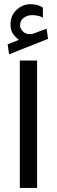

<svg xmlns="http://www.w3.org/2000/svg" viewBox="-20 -898 272 917"><path d="M70.3 -707.5 16.6 -686.5 23.4 -638.7 209.5 -712.4 202.6 -760.7 138.2 -737.3Q136.7 -736.8 135.5 -736.3Q134.3 -735.8 133.3 -735.8Q106 -731.9 91.1 -746.3Q76.2 -760.7 75.7 -775.9Q75.7 -800.3 93.5 -813Q111.3 -825.7 132.3 -825.7Q143.6 -825.7 156.7 -823.7Q169.9 -821.8 185.1 -814L184.6 -862.3Q170.9 -870.6 156.5 -874.3Q142.1 -877.9 125.5 -877.9Q88.4 -877.9 59.3 -851.1Q30.3 -824.2 30.3 -782.2Q30.3 -753.4 42 -736.8Q53.7 -720.2 70.3 -707.5ZM157.2 -608.9H74.7V-0.5H157.2Z"/></svg>

Font: Vazirmatn
Style: Regular
Weight: 400
Designer: Saber Rastikerdar
Foundry: Saber Rastikerdar
Version: Version 33.003;September 2, 2022;FontCreator 14.0.0.2862 64-